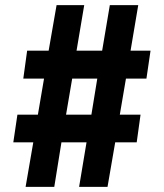

<svg xmlns="http://www.w3.org/2000/svg" viewBox="-20 -730 640 750"><path d="M80 0 110 -174H32L48 -282H128L152 -423H71L86 -532H170L201 -710H309L279 -532H379L409 -710H520L490 -532H568L552 -423H472L448 -282H529L514 -174H430L400 0H289L318 -174H220L192 0ZM238 -282H337L360 -423H262Z"/></svg>

Font: Geist Mono
Style: Bold
Weight: 700
Monospace: yes
Designer: Basement.studio, Andrés Briganti, Mateo Zaragoza
Foundry: Basement.studio, Vercel, Andrés Briganti, Guido Ferreyra, Mateo Zaragoza
Version: Version 1.500; ttfautohint (v1.8.4.7-5d5b)